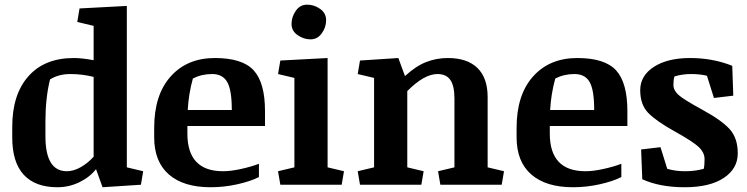

<svg xmlns="http://www.w3.org/2000/svg" viewBox="-20 -788 3188 819"><path d="M379.4 -460Q330.6 -472.2 280.3 -472.2Q230 -472.2 193.4 -449.2Q173.8 -370.1 173.8 -270V-206.5Q173.8 -57.6 265.1 -57.6Q293.9 -57.6 324.5 -75Q355 -92.3 379.4 -119.6ZM294.9 -540.5Q329.6 -540.5 379.4 -531.2V-677.7L309.6 -694.3L319.3 -752L521 -762.7V-74.2L590.8 -57.6L581.1 0L417.5 10.7L389.6 -66.4Q362.3 -31.7 318.1 -10.5Q273.9 10.7 225.1 10.7Q130.4 10.7 81.3 -42.5Q32.2 -95.7 32.2 -201.7V-247.1Q32.2 -384.8 101.1 -462.6Q169.9 -540.5 294.9 -540.5Z M968.8 -318.8Q968.8 -404.3 949.2 -438.2Q929.7 -472.2 884.8 -472.2Q839.8 -472.2 802.7 -453.1Q784.7 -388.2 780.8 -318.8ZM779.3 -218.3Q779.3 -57.6 931.6 -57.6Q964.8 -57.6 1008.8 -67.4Q1052.7 -77.1 1084.5 -89.4V-32.7Q1048.8 -14.6 992.7 -2Q936.5 10.7 878.4 10.7Q762.7 10.7 700.2 -43.9Q637.7 -98.6 637.7 -202.1V-242.7Q637.7 -383.3 708 -461.9Q778.3 -540.5 896.5 -540.5Q1014.6 -540.5 1062.5 -487.5Q1110.4 -434.6 1110.4 -314V-250.5H779.3Z M1249.5 -638.2Q1223.6 -656.2 1223.6 -686Q1223.6 -715.8 1241.7 -741.9Q1259.8 -768.1 1290 -768.1Q1320.3 -768.1 1345.7 -750Q1371.1 -731.9 1371.1 -701.7Q1371.1 -671.4 1352.5 -645.8Q1334 -620.1 1304.7 -620.1Q1275.4 -620.1 1249.5 -638.2ZM1377.4 -74.2 1447.3 -57.6 1437.5 0H1175.8L1166 -57.6L1235.8 -74.2V-455.6L1166 -472.2L1175.8 -529.8L1377.4 -540.5Z M1846.2 -472.2Q1789.1 -472.2 1717.3 -399.4V-74.2L1787.1 -57.6L1777.3 0H1515.6L1505.9 -57.6L1575.7 -74.2V-455.6L1505.9 -472.2L1515.6 -529.8L1679.2 -540.5L1707.5 -463.4Q1753.4 -505.9 1797.4 -523.2Q1841.3 -540.5 1890.1 -540.5Q1973.1 -540.5 2016.6 -498Q2060.1 -455.6 2060.1 -374V-74.2L2129.9 -57.6L2120.1 0H1858.4L1848.6 -57.6L1918.5 -74.2V-366.7Q1918.5 -422.9 1900.6 -447.5Q1882.8 -472.2 1846.2 -472.2Z M2514.6 -318.8Q2514.6 -404.3 2495.1 -438.2Q2475.6 -472.2 2430.7 -472.2Q2385.7 -472.2 2348.6 -453.1Q2330.6 -388.2 2326.7 -318.8ZM2325.2 -218.3Q2325.2 -57.6 2477.5 -57.6Q2510.7 -57.6 2554.7 -67.4Q2598.6 -77.1 2630.4 -89.4V-32.7Q2594.7 -14.6 2538.6 -2Q2482.4 10.7 2424.3 10.7Q2308.6 10.7 2246.1 -43.9Q2183.6 -98.6 2183.6 -202.1V-242.7Q2183.6 -383.3 2253.9 -461.9Q2324.2 -540.5 2442.4 -540.5Q2560.5 -540.5 2608.4 -487.5Q2656.2 -434.6 2656.2 -314V-250.5H2325.2Z M2719.7 -23.4 2714.8 -150.4 2797.4 -160.2 2826.2 -67.9Q2860.8 -57.6 2902.8 -57.6Q2944.8 -57.6 2981.9 -67.9Q2985.4 -82 2985.4 -109.4Q2985.4 -136.7 2961.2 -160.2Q2937 -183.6 2857.9 -227.5Q2778.8 -271.5 2744.9 -306.6Q2710.9 -341.8 2710.9 -403.3Q2710.9 -464.8 2769 -502.7Q2827.1 -540.5 2923.8 -540.5Q3020.5 -540.5 3103.5 -507.3L3107.9 -379.9L3025.4 -370.1L2995.6 -464.8Q2966.3 -472.2 2928.2 -472.2Q2890.1 -472.2 2856.9 -461.9Q2852.5 -447.8 2852.5 -425.8Q2852.5 -403.3 2873.5 -383.8Q2894.5 -364.3 2976.1 -319.8Q3057.6 -275.4 3092.3 -237.3Q3127 -199.2 3127 -133.8Q3127 -68.4 3067.1 -28.8Q3007.3 10.7 2900.9 10.7Q2794.4 10.7 2719.7 -23.4Z"/></svg>

Font: NoticiaText-Bold
Style: Bold
Weight: 700
Designer: JM Sole
Foundry: JM Sole
Version: Version 1.003